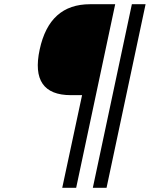

<svg xmlns="http://www.w3.org/2000/svg" viewBox="-20 -690 710 910"><path d="M526 -670H407C278 -670 199 -599 168 -455C137 -311 187 -239 316 -239H369L275 200H341ZM420 200 605 -670H670L485 200Z"/></svg>

Font: LT Wave Mono Light
Style: Italic
Weight: 300
Designer: Daniel Lyons
Version: Version 2.5 (Glyphs App)